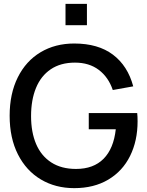

<svg xmlns="http://www.w3.org/2000/svg" viewBox="-20 -960 763 995"><path d="M319.5 -829.5V-940H430.5V-829.5ZM30 -360Q30 -474.5 72.2 -559.2Q114.5 -644 190.2 -689.2Q266 -734.5 364.5 -734.5Q488.5 -734.5 565.2 -676.8Q642 -619 670.5 -512.5L564.5 -493.5Q542 -560 492 -597.8Q442 -635.5 368.5 -635.5Q294 -635.5 243 -601Q192 -566.5 166.5 -504.2Q141 -442 141 -358.5Q141 -275 167.2 -213.5Q193.5 -152 245.8 -118.2Q298 -84.5 374 -84.5Q464.5 -84.5 516.8 -137.2Q569 -190 580 -290H440V-374H691Q693 -357.5 693 -331.5Q693 -230.5 654.2 -152Q615.5 -73.5 541.2 -29.2Q467 15 364.5 15Q267.5 15 191.8 -30Q116 -75 73 -159.8Q30 -244.5 30 -360Z"/></svg>

Font: Manrope KiralyPet SmBd KiralyPet
Style: Regular
Weight: 600
Designer: Mikhail Sharanda
Foundry: Mikhail Sharanda
Version: Version 4.502